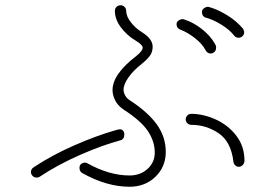

<svg xmlns="http://www.w3.org/2000/svg" viewBox="-20 -757 1040 732"><path d="M873 -621Q855 -644 824 -663Q793 -682 767 -689Q750 -693 750 -712Q750 -719 756.5 -724.5Q763 -730 771 -731Q776 -731 778 -730Q810 -721 846 -699Q882 -677 906 -648Q909 -644 911 -635Q911 -625 904.5 -619Q898 -613 890 -613Q879 -613 873 -621ZM764 -565Q752 -589 724 -611Q696 -633 670 -643Q653 -649 653 -665Q653 -673 660.5 -678.5Q668 -684 676 -684Q681 -684 687 -681Q718 -671 750 -646Q782 -621 800 -589Q804 -583 804 -576Q804 -565 797.5 -559Q791 -553 783 -553Q771 -553 764 -565ZM294 -97Q283 -103 283 -117Q283 -127 289.5 -132Q296 -137 303 -137Q310 -137 314 -134Q397 -88 474 -88Q515 -88 542.5 -113Q570 -138 570 -175Q570 -218 544 -257Q518 -296 453 -338Q429 -354 419 -374.5Q409 -395 409 -413Q409 -474 499 -543Q524 -563 524 -575Q524 -586 496 -603Q464 -622 441 -652.5Q418 -683 418 -716Q418 -725 424.5 -731Q431 -737 440 -737Q448 -737 454.5 -731Q461 -725 461 -716Q461 -695 479 -672Q497 -649 520 -635Q562 -609 562 -579Q562 -559 551.5 -544.5Q541 -530 521 -514Q488 -488 469.5 -461.5Q451 -435 451 -415Q451 -404 457.5 -392.5Q464 -381 476 -374Q546 -328 579 -281Q612 -234 612 -178Q612 -121 572.5 -83Q533 -45 474 -45Q387 -45 294 -97ZM870 -140Q861 -217 813.5 -249Q766 -281 710 -281Q701 -281 694.5 -287Q688 -293 688 -302Q688 -310 694 -316.5Q700 -323 709 -323Q755 -323 802.5 -301.5Q850 -280 881 -239.5Q912 -199 912 -145Q912 -134 905 -127.5Q898 -121 891 -121Q883 -121 877 -126.5Q871 -132 870 -140ZM98 -102Q98 -112 108 -119Q177 -165 262.5 -202.5Q348 -240 422 -261Q432 -264 438 -264Q445 -264 449.5 -258.5Q454 -253 454 -245Q454 -226 439 -222Q371 -204 285.5 -166.5Q200 -129 131 -83Q127 -80 120 -80Q110 -80 104 -86.5Q98 -93 98 -102Z"/></svg>

Font: Tsukimi Rounded Light
Style: Regular
Weight: 300
Designer: Takashi Funayama
Foundry: Takashi Funayama
Version: Version 1.032; ttfautohint (v1.8.3)